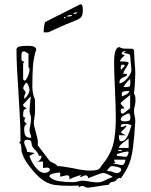

<svg xmlns="http://www.w3.org/2000/svg" viewBox="-20 -872 707 897"><path d="M311 -4Q265 -4 239 -7.5Q213 -11 189 -25Q165 -39 138 -70Q116 -95 102.5 -116Q89 -137 81 -163Q81 -165 79.5 -184Q78 -203 69 -206Q70 -206 76 -212Q76 -271 72 -339Q68 -407 67 -426Q57 -570 57 -640Q57 -652 72 -655Q87 -658 111 -658Q149 -658 149 -640Q137 -603 134 -563.5Q131 -524 131 -466Q131 -453 134.5 -434.5Q138 -416 143 -410L144 -367Q144 -340 141 -323Q138 -306 138 -299Q138 -284 148 -252Q149 -248 153 -232.5Q157 -217 157 -205Q157 -197 156 -194L212 -120Q215 -116 229 -110.5Q243 -105 248 -96Q268 -96 322 -86Q371 -75 400 -75Q423 -75 434.5 -78.5Q446 -82 453 -96Q496 -148 508.5 -196.5Q521 -245 521 -320Q521 -369 517 -455Q513 -539 513 -582Q513 -652 539 -652Q546 -646 559 -645Q572 -644 600 -644L606 -638Q606 -624 607.5 -606.5Q609 -589 609 -581Q612 -554 612 -528Q612 -517 610.5 -489Q609 -461 606 -435Q611 -426 612 -419.5Q613 -413 613 -400Q613 -395 611.5 -388Q610 -381 610 -378Q606 -364 606 -355Q606 -346 607 -340Q608 -334 609 -330Q612 -318 612 -305Q608 -235 601 -180Q594 -125 575 -88Q568 -74 557.5 -58Q547 -42 545 -39Q541 -41 539 -41Q533 -41 526 -34Q521 -27 516.5 -25Q512 -23 505 -22Q499 -21 495.5 -19Q492 -17 488 -9Q474 -7 454.5 -4.5Q435 -2 414 2L390 5Q383 5 377 1Q371 -3 365 -3Q355 -3 348 4V-5ZM559 -512Q549 -508 543.5 -502.5Q538 -497 538 -483Q555 -483 574.5 -506Q594 -529 594 -546L588 -613Q588 -618 574 -621.5Q560 -625 557 -626L569 -632L563 -633Q558 -633 553.5 -630.5Q549 -628 549 -623Q549 -619 555 -616.5Q561 -614 563 -613Q557 -609 549 -600.5Q541 -592 541 -585Q560 -585 570.5 -583.5Q581 -582 581 -576Q578 -569 567 -552.5Q556 -536 556 -527H573Q573 -520 570 -517.5Q567 -515 559 -512ZM97 -495Q106 -504 112 -520Q118 -536 118 -549Q118 -551 116.5 -554.5Q115 -558 113 -558V-619Q113 -622 105 -626.5Q97 -631 94 -632Q85 -632 82.5 -627Q80 -622 80 -612Q80 -589 81 -589L94 -583L88 -576V-503Q88 -500 91.5 -497.5Q95 -495 97 -495ZM544 -555Q544 -547 545 -546L563 -564Q563 -565 561 -567.5Q559 -570 557 -570Q548 -570 546 -566.5Q544 -563 544 -555ZM557 -466 569 -465Q582 -465 585.5 -469Q589 -473 589 -487L588 -503Q568 -486 557 -466ZM93 -419 94 -410Q103 -417 110.5 -430Q118 -443 118 -453Q118 -458 113 -471.5Q108 -485 103 -485Q100 -485 94 -475Q88 -465 88 -459Q90 -455 94 -450Q98 -445 100 -441Q100 -438 96.5 -431Q93 -424 93 -419ZM549 -431Q549 -423 550 -422Q552 -423 562 -427Q572 -431 578 -436.5Q584 -442 584 -447Q567 -447 558 -445Q549 -443 549 -431ZM553 -341Q556 -341 569.5 -351.5Q583 -362 588 -367V-428Q577 -420 560.5 -406.5Q544 -393 544 -389Q544 -385 552.5 -377.5Q561 -370 561 -365H553Q549 -365 546.5 -363Q544 -361 544 -354Q544 -341 553 -341ZM126 -228Q126 -234 122 -245Q118 -256 118 -262Q118 -271 122 -291Q123 -295 124 -302Q125 -309 125 -319Q125 -329 121.5 -337Q118 -345 118 -353Q118 -372 124 -422L88 -384Q88 -376 93 -372.5Q98 -369 106 -367Q94 -362 91 -356Q88 -350 88 -334Q88 -323 95 -323Q98 -323 100 -324Q96 -320 95 -314Q94 -308 93 -308Q93 -306 97.5 -300.5Q102 -295 106 -293Q93 -289 93 -270Q93 -247 99.5 -237.5Q106 -228 126 -228ZM563 -305Q577 -305 583 -308Q589 -311 589 -323V-326Q589 -342 578 -342Q577 -341 560.5 -333Q544 -325 544 -314Q544 -305 563 -305ZM545 -212Q564 -212 575 -234.5Q586 -257 594 -287Q586 -291 578.5 -292Q571 -293 562 -293Q553 -293 548.5 -290.5Q544 -288 544 -279Q561 -279 569 -287L570 -283H571Q571 -281 562 -271.5Q553 -262 545 -255Q548 -249 557.5 -245Q567 -241 569 -240H535Q535 -238 536.5 -225Q538 -212 545 -212ZM536 -181H581V-225Q568 -216 552 -203Q536 -190 536 -181ZM189 -64Q196 -64 204.5 -68.5Q213 -73 213 -80Q213 -89 198 -89Q191 -89 187 -88Q183 -87 181 -87V-117H149Q160 -117 167 -125Q174 -133 174 -144H162Q159 -155 152 -163Q145 -171 144 -172Q134 -182 131 -188Q128 -193 127.5 -202Q127 -211 123 -215Q119 -219 106 -219Q93 -219 93 -206Q93 -199 99.5 -186.5Q106 -174 106 -163Q113 -162 124.5 -160Q136 -158 143 -157L118 -144Q118 -138 128.5 -117.5Q139 -97 155 -80.5Q171 -64 189 -64ZM541 -172Q531 -172 531 -169Q534 -166 541 -166Q549 -166 550 -169Q550 -172 541 -172ZM581 -163 573 -164Q564 -163 545 -158Q526 -153 526 -151V-144L569 -139Q572 -139 576.5 -147Q581 -155 581 -163ZM549 -101Q557 -101 561.5 -109.5Q566 -118 566 -126H513Q513 -117 520 -113L507 -108Q516 -108 528.5 -104.5Q541 -101 549 -101ZM526 -63Q533 -63 539.5 -68Q546 -73 546 -80Q546 -88 529 -92Q512 -96 501 -96Q497 -96 489 -87Q481 -78 481 -73Q499 -73 508.5 -68Q518 -63 526 -63ZM320 -21Q333 -21 345.5 -24.5Q358 -28 365 -28Q376 -28 398 -24Q422 -20 433 -20Q446 -20 455.5 -23Q465 -26 477 -33Q500 -43 507 -45Q505 -48 487.5 -56Q470 -64 461 -64Q456 -64 429.5 -54Q403 -44 391 -39L392 -42Q392 -46 388 -49.5Q384 -53 381 -53Q376 -53 368 -49Q360 -45 353 -45L359 -53H353Q345 -51 327.5 -44.5Q310 -38 305 -34Q305 -43 303 -48Q301 -53 294 -53Q289 -53 278 -50Q267 -47 261 -47V-66Q248 -66 229.5 -61.5Q211 -57 211 -49L212 -45Q229 -30 256.5 -25.5Q284 -21 320 -21ZM335 -777Q295 -762 234 -734L205 -721H184Q184 -737 186.5 -752.5Q189 -768 193 -770L353 -851L356 -852Q367 -852 367 -828Q367 -804 361 -794.5Q355 -785 335 -777ZM336 -814Q325 -814 323 -807H327Q339 -807 341 -814ZM311 -802Q299 -802 291 -795H300Q308 -795 312 -796.5Q316 -798 317 -802ZM283 -786Q286 -786 286 -789Q286 -793 283 -793Q279 -793 279 -789Q281 -786 283 -786Z"/></svg>

Font: Cabin Sketch
Style: Regular
Weight: 400
Version: Version 1.100